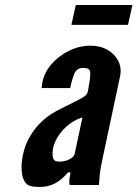

<svg xmlns="http://www.w3.org/2000/svg" viewBox="-20 -737 548 765"><path d="M136 8Q171.5 8 198.2 -5.8Q225 -19.5 251 -50H261Q252.5 -7 258.5 0H374Q376 -27.5 377.8 -43Q379.5 -58.5 381.5 -69.8Q383.5 -81 386.5 -95L458 -431Q465.5 -465 451.8 -493Q438 -521 409 -538Q380 -555 340.5 -555Q295.5 -555 253.5 -534Q211.5 -513 182.8 -478.5Q154 -444 148 -403.5L145.5 -386H259.5Q271 -438 281 -452.2Q291 -466.5 311 -466.5Q337 -466.5 339 -451.8Q341 -437 336 -407.5L331 -377.5Q329.5 -369.5 326.8 -363.8Q324 -358 313.8 -351.2Q303.5 -344.5 280.8 -333Q258 -321.5 217 -301Q159.5 -272.5 124.5 -229.5Q89.5 -186.5 75.8 -138.2Q62 -90 67.5 -46Q70.5 -23 82.8 -7.5Q95 8 136 8ZM217.5 -93Q202 -93 196.5 -98.8Q191 -104.5 190 -114Q186.5 -145 201.8 -176.5Q217 -208 245.2 -233.2Q273.5 -258.5 308.5 -269.5L277.5 -124Q275 -112 256.8 -102.5Q238.5 -93 217.5 -93ZM264.5 -638H490L507.5 -717H282Z"/></svg>

Font: League Gothic SemiExpanded Italic
Style: Regular
Weight: 400
Width: 6
Designer: The League of Moveable Type
Version: Version 1.600; ttfautohint (v1.8.3)